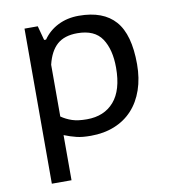

<svg xmlns="http://www.w3.org/2000/svg" viewBox="-83 -612 795 884"><g transform="rotate(-10 315.0 -170.0)"><path d="M88 -525H150L168 -458H177Q204 -497 247 -518.5Q290 -540 344 -540Q458 -540 514 -476.5Q570 -413 570 -274Q570 -208 551.5 -154.5Q533 -101 498.5 -63.5Q464 -26 414.5 -6Q365 14 304 14Q284 14 267.5 12.5Q251 11 237 7.5Q223 4 209 -0.5Q195 -5 180 -11V200H88ZM323 -462Q263 -462 229 -432Q195 -402 180 -340V-98Q203 -82 230 -73Q257 -64 299 -64Q380 -64 426 -117Q472 -170 472 -275Q472 -360 438 -411Q404 -462 323 -462Z"/></g></svg>

Font: PT Sans Caption
Style: Regular
Weight: 400
Designer: A.Korolkova, O.Umpeleva, V.Yefimov
Foundry: ParaType Ltd
Version: Version 2.004W OFL